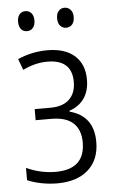

<svg xmlns="http://www.w3.org/2000/svg" viewBox="-52 -747 473 794"><g transform="rotate(-5 184.0 -350.5)"><path d="M154 10Q121 10 88 3.5Q55 -3 30 -14V-65Q89 -38 151 -38Q273 -38 273 -150Q273 -202 243 -230Q213 -258 151 -258H87V-304H152Q204 -304 231 -330Q258 -356 258 -402Q258 -495 156 -495Q106 -495 54 -470L37 -516Q96 -542 160 -542Q233 -542 273 -506.5Q313 -471 313 -407Q313 -359 290.5 -328Q268 -297 230 -285V-281Q329 -255 329 -147Q329 -73 282.5 -31.5Q236 10 154 10ZM50 -670Q50 -689 59 -700Q68 -711 84 -711Q99 -711 108.5 -700Q118 -689 118 -670Q118 -650 108.5 -639Q99 -628 84 -628Q68 -628 59 -639Q50 -650 50 -670ZM212 -670Q212 -689 221.5 -700Q231 -711 246 -711Q261 -711 271 -700Q281 -689 281 -670Q281 -650 271.5 -639Q262 -628 246 -628Q231 -628 221.5 -639Q212 -650 212 -670Z"/></g></svg>

Font: Noto Sans Condensed Light
Style: Regular
Weight: 300
Width: 3
Designer: Monotype Design Team
Foundry: Monotype Imaging Inc.
Version: Version 2.013; ttfautohint (v1.8.4.7-5d5b)